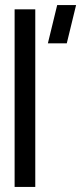

<svg xmlns="http://www.w3.org/2000/svg" viewBox="-20 -742 322 762"><path d="M170 -570 207 -722H282L245 -570ZM38 0V-705H120V0Z"/></svg>

Font: Stick No Bills
Style: Regular
Weight: 400
Version: Version 2.000